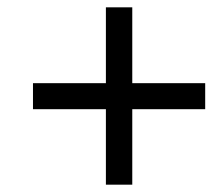

<svg xmlns="http://www.w3.org/2000/svg" viewBox="-20 -615 612 524"><path d="M341 -388H540V-317H341V-111H269V-317H70V-388H269V-595H341Z"/></svg>

Font: Noto Sans
Style: Italic
Weight: 400
Italic angle: -12°
Designer: Monotype Design Team
Foundry: Monotype Imaging Inc.
Version: Version 2.013; ttfautohint (v1.8.4.7-5d5b)